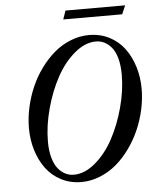

<svg xmlns="http://www.w3.org/2000/svg" viewBox="-56 -848 728 908"><g transform="rotate(-5 308.0 -394.0)"><path d="M274.9 -760.3 289.1 -801.3H572.3L554.7 -760.3ZM294.4 13.2Q241.7 13.2 198.5 -9Q155.3 -31.2 127.2 -69.1Q99.1 -106.9 83.7 -156.7Q68.4 -206.5 68.4 -262.2Q68.4 -310.5 79.3 -360.4Q90.3 -410.2 110.1 -455.8Q129.9 -501.5 159.2 -541.7Q188.5 -582 223.4 -611.8Q258.3 -641.6 301.3 -658.9Q344.2 -676.3 389.6 -676.3Q442.4 -676.3 485.6 -654.1Q528.8 -631.8 556.9 -594Q585 -556.2 600.3 -506.6Q615.7 -457 615.7 -400.9Q615.7 -352.5 604.7 -302.7Q593.8 -252.9 573.7 -207.3Q553.7 -161.6 524.4 -121.1Q495.1 -80.6 460.2 -51Q425.3 -21.5 382.3 -4.2Q339.4 13.2 294.4 13.2ZM261.2 -24.4Q313 -24.4 363 -66.7Q413.1 -108.9 448.5 -174.1Q483.9 -239.3 505.9 -320.1Q527.8 -400.9 527.8 -476.1Q527.8 -520.5 518.6 -554Q509.3 -587.4 493.4 -606.2Q477.5 -625 459 -634Q440.4 -643.1 419.4 -643.1Q367.7 -643.1 317.6 -600.8Q267.6 -558.6 231.9 -493.2Q196.3 -427.7 174.3 -346.9Q152.3 -266.1 152.3 -190.9Q152.3 -146.5 161.9 -113.3Q171.4 -80.1 187.3 -61.3Q203.1 -42.5 221.7 -33.4Q240.2 -24.4 261.2 -24.4Z"/></g></svg>

Font: Elstob Medium
Style: Italic
Weight: 500
Italic angle: -20°
Designer: Peter S. Baker
Version: Version 1.015